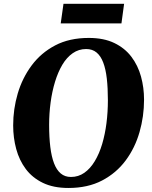

<svg xmlns="http://www.w3.org/2000/svg" viewBox="-20 -946 773 977"><path d="M328 10.5Q252 10.5 198.2 -15.5Q144.5 -41.5 111.2 -86Q78 -130.5 62.5 -187.8Q47 -245 47 -308Q47 -391 70.2 -470Q93.5 -549 141 -613Q188.5 -677 260.8 -715Q333 -753 432 -753Q508 -753 561.5 -727.2Q615 -701.5 648.5 -657.2Q682 -613 697.5 -556.5Q713 -500 713 -438.5Q713 -354 690 -273.8Q667 -193.5 619.5 -129.5Q572 -65.5 499.5 -27.5Q427 10.5 328 10.5ZM341 -45.5Q379 -45.5 409.2 -66.8Q439.5 -88 462.2 -125.8Q485 -163.5 499.8 -213Q514.5 -262.5 521.8 -319.5Q529 -376.5 529 -436Q529 -498 523.5 -546.2Q518 -594.5 505.2 -628Q492.5 -661.5 471.2 -679Q450 -696.5 418.5 -696.5Q380.5 -696.5 350 -675.2Q319.5 -654 297.2 -616.5Q275 -579 260 -529.8Q245 -480.5 237.5 -424.5Q230 -368.5 230 -310.5Q230 -247.5 236 -198.2Q242 -149 255 -115Q268 -81 289.2 -63.2Q310.5 -45.5 341 -45.5ZM303 -926.5H611.5L598 -827H289Z"/></svg>

Font: Merriweather 36pt Black
Style: Italic
Weight: 900
Italic angle: -7.8°
Version: Version 2.101